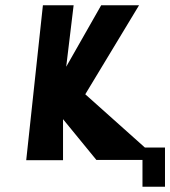

<svg xmlns="http://www.w3.org/2000/svg" viewBox="-20 -605 643 725"><path d="M527 -48H603V100H518V-1H344L218 -155V0H79L142 -585H258L230 -353L362 -585H505L302 -249Z"/></svg>

Font: OpenDyslexic
Style: Bold
Weight: 800
Designer: Abbie Gonzalez
Version: Version 0.920;hotconv 1.0.109;makeotfexe 2.5.65596